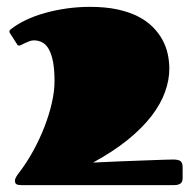

<svg xmlns="http://www.w3.org/2000/svg" viewBox="-20 -537 550 557"><path d="M42 0Q32.7 0 28.1 -2.4Q23.4 -4.9 23.4 -12.7Q23.4 -18.1 27.1 -24.2Q30.8 -30.3 36.1 -37.1Q58.1 -65.9 76.7 -99.9Q95.2 -133.8 108.9 -168.9Q122.6 -204.1 130.4 -238.3Q138.2 -272.5 138.2 -301.8Q138.2 -335.4 133.8 -357.9Q129.4 -380.4 121.6 -394.3Q113.8 -408.2 102.5 -414.1Q91.3 -419.9 78.1 -419.9Q72.3 -419.9 65.7 -417.5Q59.1 -415 53.2 -412.4Q47.4 -409.7 42.7 -407.2Q38.1 -404.8 35.6 -404.8Q31.2 -404.8 29.8 -408.2L8.8 -440.9Q7.3 -442.9 7.3 -445.3Q7.3 -447.8 8.5 -449.2Q9.8 -450.7 10.7 -451.7Q29.8 -466.8 55.4 -479Q81.1 -491.2 111.1 -499.5Q141.1 -507.8 174.1 -512.5Q207 -517.1 241.2 -517.1Q285.6 -517.1 320.1 -509.8Q354.5 -502.4 379.9 -489.5Q405.3 -476.6 422.9 -459Q440.4 -441.4 451.2 -421.6Q461.9 -401.9 466.6 -380.4Q471.2 -358.9 471.2 -337.9Q471.2 -304.7 458.7 -270Q446.3 -235.4 419.7 -200.7Q393.1 -166 351.1 -131.8Q309.1 -97.7 250 -65.4Q287.1 -67.4 325.7 -68.8Q364.3 -70.3 397 -71.5Q429.7 -72.8 452.9 -73.5Q476.1 -74.2 482.4 -74.2Q497.6 -74.2 503.7 -69.6Q509.8 -64.9 509.8 -52.7V-19.5Q509.8 -16.6 509 -13.2Q508.3 -9.8 505.9 -6.8Q503.4 -3.9 498.5 -2Q493.7 0 485.4 0Z"/></svg>

Font: Fascinate
Style: Regular
Weight: 900
Designer: Astigmatic (AOETI)
Foundry: Astigmatic (AOETI)
Version: Version 1.000